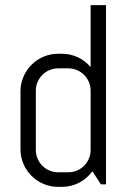

<svg xmlns="http://www.w3.org/2000/svg" viewBox="-20 -720 494 750"><path d="M394 0V-700H334V-458C307 -490 267 -510 222 -510H207C126 -510 60 -444 60 -363V-137C60 -56 126 10 207 10H222C271 10 314 -14 341 -51L374 0ZM334 -134C334 -86 295 -47 247 -47H207C159 -47 120 -86 120 -134V-366C120 -414 159 -453 207 -453H247C295 -453 334 -414 334 -366Z"/></svg>

Font: Abel
Style: Regular
Weight: 400
Designer: Matthew Desmond
Foundry: Matthew Desmond
Version: Version 1.002